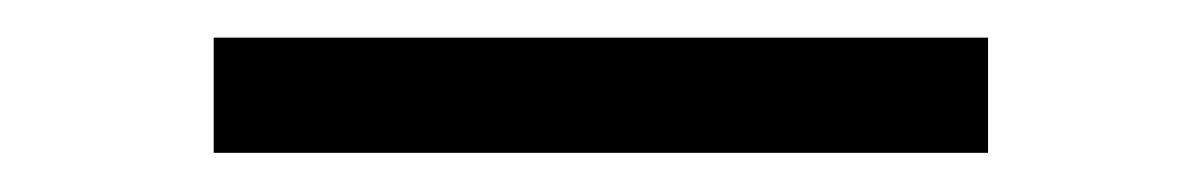

<svg xmlns="http://www.w3.org/2000/svg" viewBox="-20 -689 626 100"><path d="M91.3 -609.4H494.6V-669.4H91.3Z"/></svg>

Font: Cascadia Code Light
Style: Regular
Weight: 300
Monospace: yes
Designer: Aaron Bell
Foundry: Saja Typeworks
Version: Version 2404.023